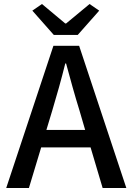

<svg xmlns="http://www.w3.org/2000/svg" viewBox="-20 -936 662 956"><path d="M248 -762H367L474 -883L426 -916L309 -819H305L189 -916L141 -883ZM431 -202 491 0H609L374 -708H246L11 0H124L185 -202ZM404 -289H211L240 -385C263 -462 285 -539 305 -620H309C331 -539 352 -462 376 -385Z"/></svg>

Font: Spoqa Han Sans Neo Medium
Style: Regular
Weight: 500
Designer: [Spoqa Han Sans Neo] Dong-huui Kim ___ Younghwa Kang ___ Yujin Lee ___ [Noto Sans] Ryoko NISHIZUKA ____ (kana & ideograp
Foundry: Spoqa (http://www.spoqa-han-sans.com)
Version: Version 1.100;hotconv 1.0.109;makeotfexe 2.5.65596